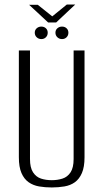

<svg xmlns="http://www.w3.org/2000/svg" viewBox="-20 -813 455 845"><path d="M208 12Q178 12 152 7.5Q126 3 106 -11Q86 -25 74.5 -51.5Q63 -78 63 -121V-591H112V-113Q112 -75 125.5 -54.5Q139 -34 160.5 -27Q182 -20 208 -20Q233 -20 255 -27Q277 -34 290.5 -54.5Q304 -75 304 -113V-591H352V-121Q352 -78 340.5 -51.5Q329 -25 309.5 -11Q290 3 263.5 7.5Q237 12 208 12ZM162 -641Q150 -641 141.5 -649Q133 -657 133 -669Q133 -681 141.5 -688.5Q150 -696 162 -696Q174 -696 182 -688.5Q190 -681 190 -669Q190 -657 182 -649Q174 -641 162 -641ZM253 -641Q241 -641 232.5 -649Q224 -657 224 -669Q224 -681 232.5 -688.5Q241 -696 253 -696Q265 -696 273 -688.5Q281 -681 281 -669Q281 -657 273 -649Q265 -641 253 -641ZM192 -714 108 -792H146L210 -741L274 -793H311L227 -714Z"/></svg>

Font: Alumni Sans Light
Style: Regular
Weight: 300
Version: Version 1.018